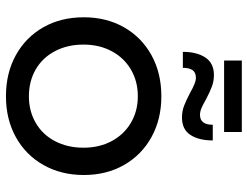

<svg xmlns="http://www.w3.org/2000/svg" viewBox="-116 -734 852 661"><g transform="rotate(90 310.5 -403.0)"><path d="M582 -265Q582 -187 547.5 -126Q513 -65 451.5 -31Q390 3 311 3Q231 3 169.5 -31Q108 -65 73.5 -125.5Q39 -186 39 -265Q39 -343 73.5 -403.5Q108 -464 169.5 -498Q231 -532 311 -532Q390 -532 451.5 -498Q513 -464 547.5 -403.5Q582 -343 582 -265ZM133 -264Q133 -209 155.5 -166Q178 -123 218.5 -99.5Q259 -76 311 -76Q362 -76 402.5 -99.5Q443 -123 465.5 -166Q488 -209 488 -264Q488 -318 465.5 -360.5Q443 -403 402.5 -427Q362 -451 311 -451Q259 -451 218.5 -427Q178 -403 155.5 -360.5Q133 -318 133 -264ZM384 -603Q362 -603 343 -610.5Q324 -618 299 -631Q264 -651 248 -651Q229 -651 221 -639.5Q213 -628 213 -606H158Q158 -654 177.5 -683.5Q197 -713 238 -713Q259 -713 277.5 -706Q296 -699 323 -685Q340 -675 352 -670Q364 -665 375 -665Q409 -665 409 -709H463Q463 -661 444 -632Q425 -603 384 -603ZM188 -809H434V-748H188Z"/></g></svg>

Font: Gontserrat
Style: Regular
Weight: 400
Designer: Julieta Ulanovsky
Foundry: Julieta Ulanovsky
Version: Version 6.001